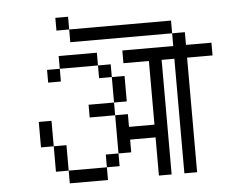

<svg xmlns="http://www.w3.org/2000/svg" viewBox="-55 -939 1110 939"><g transform="rotate(-5 500.0 -469.0)"><path d="M1000 -625V-687.5H875V-750H812.5V-687.5H562.5V-625H687.5V-312.5H562.5V-375H500V-187.5H437.5V-125H250V-62.5H437.5V-125H500V-187.5H562.5V-250H687.5V-62.5H750V-625H812.5V-62.5H875V-625ZM250 -125Q250 -125 250 -250H187.5Q187.5 -250 187.5 -125ZM187.5 -250Q187.5 -250 187.5 -375H125Q125 -375 125 -250ZM500 -375V-437.5H375V-375ZM500 -437.5H562.5Q562.5 -437.5 562.5 -562.5H500Q500 -562.5 500 -437.5ZM500 -562.5V-625H437.5V-562.5ZM250 -625H187.5V-562.5H250ZM250 -625H437.5V-687.5H250ZM812.5 -750V-812.5H312.5V-750ZM312.5 -812.5V-875H250V-812.5Z"/></g></svg>

Font: BFUnifontExMono
Style: Regular
Weight: 500
Version: Version 15.0.06